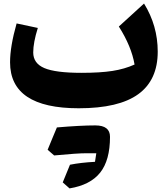

<svg xmlns="http://www.w3.org/2000/svg" viewBox="-20 -588 926 1061"><path d="M723.6 -231.4Q706.5 -331.5 636.7 -441.4L775.9 -568.4Q851.6 -446.3 851.6 -302.7Q851.6 -145.5 744.1 -67.6Q636.7 10.3 415 10.3Q35.6 10.3 35.6 -243.7Q35.6 -331.1 71.8 -458.5L189 -433.6Q163.6 -352.5 163.6 -298.3Q163.6 -237.8 225.3 -211.7Q287.1 -185.5 430.2 -185.5Q533.7 -185.5 601.1 -196Q668.5 -206.5 723.6 -231.4ZM512.2 258.8H458Q406.2 258.8 279.3 271Q258.8 252.9 243.2 239.7Q255.9 208 268.8 177.5Q281.7 147 294.4 116.2Q425.3 105 506.6 105Q587.9 105 587.9 168Q587.9 297.4 533.7 365.7Q479.5 434.1 364.3 453.1L326.7 419.9Q336.4 395.5 346.7 371.1Q356.9 346.7 366.7 322.3Q425.3 310.5 504.9 306.2Q507.8 291.5 512.2 258.8Z"/></svg>

Font: Pinar-FD ExtraBold
Style: Regular
Weight: 800
Designer: Amin Abedi
Version: Version 3.000